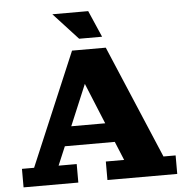

<svg xmlns="http://www.w3.org/2000/svg" viewBox="-58 -935 962 992"><g transform="rotate(-5 422.5 -439.0)"><path d="M377 -740 250 -878H436L496 -740ZM24 0V-96H87L335 -682H510L758 -96H821V0H459V-96H554L514 -193H255L214 -96H308V0ZM297 -293H473L386 -505Z"/></g></svg>

Font: Montagu Slab 16pt
Style: Bold
Weight: 700
Designer: Florian Karsten
Foundry: Florian Karsten
Version: Version 1.000; ttfautohint (v1.8.3)